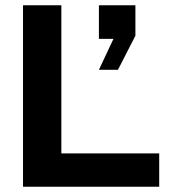

<svg xmlns="http://www.w3.org/2000/svg" viewBox="-20 -706 651 726"><path d="M354 -442 409 -559H354V-686H492V-571L426 -442ZM67 0V-686H212V-126H582V0Z"/></svg>

Font: Archivo VF Beta
Style: Regular
Weight: 400
Designer: Hector Gatti
Foundry: Omnibus-Type
Version: Version 1.002